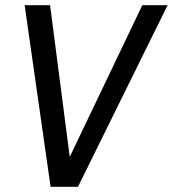

<svg xmlns="http://www.w3.org/2000/svg" viewBox="-20 -720 666 740"><path d="M175 0 75 -700H173L254.5 -71.5L230 -76L528.5 -700H626L280.5 0Z"/></svg>

Font: Cabin
Style: Italic
Weight: 400
Width: 4
Italic angle: -10°
Designer: Pablo Impallari
Foundry: Pablo Impallari. http://www.impallari.com Igino Marini. http://www.ikern.com
Version: Version 3.001